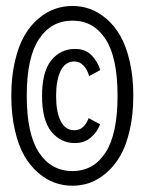

<svg xmlns="http://www.w3.org/2000/svg" viewBox="-20 -662 490 628"><path d="M17 -349Q17 -411 28.8 -461.5Q40.5 -512 59.8 -545.2Q79 -578.5 105.2 -600.8Q131.5 -623 159.5 -632.8Q187.5 -642.5 217 -642.5Q246.5 -642.5 274 -632.8Q301.5 -623 327.8 -600.8Q354 -578.5 373.2 -545.2Q392.5 -512 404.2 -461.5Q416 -411 416 -349Q416 -286.5 404.2 -235.8Q392.5 -185 373.2 -152Q354 -119 327.8 -96.5Q301.5 -74 274 -64.2Q246.5 -54.5 217 -54.5Q187.5 -54.5 159.5 -64.2Q131.5 -74 105.2 -96.5Q79 -119 59.8 -152Q40.5 -185 28.8 -235.8Q17 -286.5 17 -349ZM217 -102.5Q286 -102.5 325.2 -163Q364.5 -223.5 364.5 -349Q364.5 -474 325.2 -534.2Q286 -594.5 217 -594.5Q147.5 -594.5 107.5 -534.2Q67.5 -474 67.5 -349Q67.5 -223.5 107.5 -163Q147.5 -102.5 217 -102.5ZM307.5 -255.5Q298 -230 276.8 -212Q255.5 -194 225 -194Q178.5 -194 148 -231.5Q117.5 -269 117.5 -348Q117.5 -428 148 -465Q178.5 -502 225 -502Q259.5 -502 279.5 -481.2Q299.5 -460.5 308 -433L271.5 -413Q266 -434 253.2 -447.5Q240.5 -461 223.5 -461Q193.5 -461 178.5 -430.8Q163.5 -400.5 163.5 -348Q163.5 -296 178.5 -266Q193.5 -236 223.5 -236Q255 -236 270 -275.5Z"/></svg>

Font: League Mono Condensed Light
Style: Regular
Weight: 300
Width: 1
Designer: Tyler Finck
Foundry: The League of Moveable Type / Tyler Finck
Version: Version 2.210